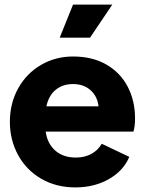

<svg xmlns="http://www.w3.org/2000/svg" viewBox="-20 -804 631 836"><path d="M23 -274Q23 -354 59 -419Q95 -484 158 -521Q221 -558 298 -558Q382 -558 443 -523Q504 -488 536 -426.5Q568 -365 568 -289Q568 -252 561 -231H179Q186 -179 220.5 -148.5Q255 -118 310 -118Q349 -118 378 -134Q407 -150 423 -178L543 -121Q518 -61 454.5 -24.5Q391 12 308 12Q224 12 159 -26Q94 -64 58.5 -129.5Q23 -195 23 -274ZM409 -341Q404 -385 374 -411.5Q344 -438 298 -438Q253 -438 222.5 -413Q192 -388 182 -341ZM298 -784H469L372 -640H240Z"/></svg>

Font: BLUETTI 2.0
Style: Bold
Weight: 700
Designer: Stijn de Vries
Foundry: tokotype
Version: Version 2.005;October 31, 2023;FontCreator 14.0.0.2814 64-bi